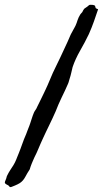

<svg xmlns="http://www.w3.org/2000/svg" viewBox="-40 -762 426 795"><path d="M357.4 -727.5 366.2 -723.6Q358.4 -700.2 349.1 -673.8Q339.8 -647.5 328.1 -621.1Q312 -587.4 291.5 -551.8Q272 -517.6 260.7 -484.4L256.3 -465.8Q255.4 -461.4 254.2 -457Q252.9 -452.6 252 -448.2Q249.5 -440.4 248 -435.1Q246.6 -429.7 245.6 -426.8Q244.1 -420.4 241.2 -414.1Q235.4 -400.4 228.8 -386.5Q222.2 -372.6 215.3 -358.4Q201.2 -329.1 190.4 -300.8Q184.1 -286.1 177.2 -271.7Q170.4 -257.3 163.6 -243.2Q156.7 -229 149.9 -214.8Q143.1 -200.7 136.7 -186.5Q132.3 -176.8 127.9 -167Q123.5 -157.2 119.6 -147.5Q115.7 -137.7 111.3 -128.4Q106.9 -119.1 102.5 -110.4Q99.6 -103.5 96.7 -97.2Q93.8 -90.8 91.3 -84.5Q88.9 -78.1 86.7 -72.3Q84.5 -66.4 83 -60.5Q78.1 -53.2 73.5 -45.4Q68.8 -37.6 64.5 -29.3Q55.7 -12.7 42 -3.9Q38.1 -1.5 33.2 1Q28.3 3.4 22.5 5.9L10.7 10.7Q4.4 13.7 1 12.7Q-4.4 5.4 -7.8 4.4Q-11.2 3.4 -12.7 2Q-19.5 -2 -20 -5.4Q-20.5 -8.8 -15.6 -19.5Q-13.2 -24.9 -12.7 -28.8Q-11.7 -33.2 -9.8 -36.1Q-4.9 -46.4 2 -57.1Q5.4 -62.5 8.8 -67.6Q12.2 -72.8 15.6 -78.1Q22.5 -89.4 27.3 -101.6Q29.8 -107.9 32.2 -114Q34.7 -120.1 37.1 -126Q41 -135.7 44.7 -145.5Q48.3 -155.3 51.8 -165Q55.2 -174.8 59.3 -185.3Q63.5 -195.8 68.4 -207Q70.3 -212.4 72.5 -218Q74.7 -223.6 76.7 -229Q79.1 -234.4 81.1 -240Q83 -245.6 85 -251L92.3 -273.4Q94.2 -279.3 96.2 -284.9Q98.1 -290.5 100.6 -295.9Q103 -301.3 106.9 -306.6Q111.3 -312.5 114.3 -320.3Q118.7 -328.6 123 -337.9Q127.4 -347.2 132.3 -356.9Q137.2 -366.7 141.4 -375.7Q145.5 -384.8 149.4 -392.6Q153.3 -400.9 157 -409.2Q160.6 -417.5 164.1 -425.8Q169.9 -440.9 178.7 -460Q186 -475.6 193.8 -491.5Q201.7 -507.3 209.5 -523.9Q225.1 -556.2 239.3 -587.9L246.6 -604.5Q248.5 -608.9 250.2 -613Q252 -617.2 253.9 -621.1Q256.3 -625.5 258.8 -629.9Q261.2 -634.3 263.2 -638.2Q265.6 -642.1 267.8 -646.5Q270 -650.9 272.5 -655.3Q277.8 -667 281.2 -678.7Q285.2 -690.9 293 -703.1Q293.5 -704.1 296.4 -707Q299.3 -710 300.8 -711.9Q301.8 -713.9 302.7 -715.8Q303.7 -717.8 304.7 -719.7Q307.6 -724.6 308.6 -725.6Q310.5 -727.5 314 -729.5Q318.8 -732.4 321.3 -734.4Q324.7 -736.8 328.1 -740.2Q330.1 -742.2 335 -742.2Q345.2 -742.2 350.6 -740.2Q354.5 -737.8 354.5 -734.9Q354.5 -731.4 357.4 -727.5Z"/></svg>

Font: Fasthand
Style: Regular
Weight: 400
Designer: Danh Hong
Version: Version 8.002; ttfautohint (v1.8.3)